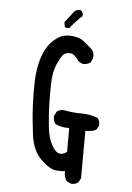

<svg xmlns="http://www.w3.org/2000/svg" viewBox="-56 -859 612 891"><g transform="rotate(5 250.0 -413.5)"><path d="M308 -10 288 -20Q274 -40 276 -66Q262 -63 233.5 -65.5Q205 -68 164 -107.5Q123 -147 113.5 -219.5Q104 -292 101 -354.5Q98 -417 100 -472.5Q102 -528 116.5 -575.5Q131 -623 156 -650.5Q181 -678 205.5 -687.5Q230 -697 262 -692.5Q294 -688 310.5 -673.5Q327 -659 345.5 -644Q364 -629 360 -600L351 -579Q335 -567 313 -569L294 -579Q273 -612 252.5 -613Q232 -614 221 -603Q210 -592 194 -556.5Q178 -521 176.5 -467Q175 -413 176.5 -365Q178 -317 183.5 -264.5Q189 -212 207.5 -179Q226 -146 245.5 -144.5Q265 -143 278 -157V-267Q242 -265 213 -280Q201 -296 203 -317L213 -337Q227 -349 248 -347Q286 -339 328 -339Q370 -339 405 -325Q417 -311 415 -290L405 -271Q387 -259 354 -261L353 -39L343 -20Q329 -8 308 -10ZM223 -729 217 -732 213 -754 254 -807Q266 -819 284 -816Q298 -806 294 -789Q264 -762 238 -729Z"/></g></svg>

Font: NaniFont Regular
Style: Regular
Weight: 400
Designer: Nanigashitei
Version: Version 1.036